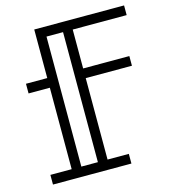

<svg xmlns="http://www.w3.org/2000/svg" viewBox="-105 -779 762 863"><g transform="rotate(-15 276.0 -347.5)"><path d="M301 -650V-469H516V-424H301V-45H400V0H35V-45H134V-424H35V-469H134V-695H552V-650ZM256 -650H179V-45H256Z"/></g></svg>

Font: Geostar
Style: Regular
Weight: 400
Designer: Joe Prince
Foundry: Joe Prince
Version: Version 1.002